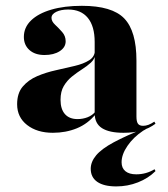

<svg xmlns="http://www.w3.org/2000/svg" viewBox="-20 -450 582 667"><path d="M308.9 -209.7V-304Q308.9 -358.9 285.1 -387.9Q261.3 -416.9 216.9 -416.9Q191.9 -416.9 175.4 -408.9Q158.9 -400.8 158.9 -387.9Q158.9 -375.8 171.4 -364.1Q183.9 -352.4 196 -338.7Q208.1 -325 208.1 -306.5Q208.1 -285.5 187.5 -272.2Q166.9 -258.9 134.7 -258.9Q101.6 -258.9 82.3 -276.2Q62.9 -293.5 62.9 -321.8Q62.9 -354.8 87.9 -379Q112.9 -403.2 158.1 -416.5Q203.2 -429.8 264.5 -429.8Q369.4 -429.8 411.7 -385.9Q454 -341.9 454 -239.5V-209.7ZM163.7 11.3Q108.9 11.3 74.2 -15.7Q39.5 -42.7 39.5 -87.9Q39.5 -126.6 59.3 -149.6Q79 -172.6 109.3 -185.5Q139.5 -198.4 174.2 -206Q208.9 -213.7 239.5 -221Q270.2 -228.2 289.9 -240.7Q309.7 -253.2 309.7 -275.8L311.3 -261.3Q308.9 -244.4 295.6 -232.3Q282.3 -220.2 264.5 -208.9Q246.8 -197.6 229.8 -183.9Q212.9 -170.2 201.6 -151.2Q190.3 -132.3 190.3 -103.2Q190.3 -71 205.6 -53.6Q221 -36.3 249.2 -36.3Q267.7 -36.3 284.3 -42.7Q300.8 -49.2 311.3 -62.1L312.1 -53.2Q285.5 -20.2 247.2 -4.4Q208.9 11.3 163.7 11.3ZM454 -45.2Q454 -27.4 459.3 -20.2Q464.5 -12.9 477.4 -12.9Q486.3 -12.9 496 -16.5Q505.6 -20.2 516.1 -27.4L520.2 -20.2Q498.4 -4 471.8 3.6Q445.2 11.3 408.9 11.3Q359.7 11.3 334.3 -4.8Q308.9 -21 308.9 -56.5V-209.7H454ZM383.9 197.6Q341.1 197.6 318.1 181.9Q295.2 166.1 295.2 136.3Q295.2 112.1 314.1 89.5Q333.1 66.9 375 44.4Q416.9 21.8 483.9 -4.8H491.1Q488.7 -2.4 484.7 0Q480.6 2.4 477.4 4Q443.5 26.6 423 56.5Q402.4 86.3 402.4 113.7Q402.4 133.9 415.7 144.8Q429 155.6 453.2 155.6Q487.9 155.6 516.9 137.9L520.2 144.4Q495.2 169.4 459.3 183.5Q423.4 197.6 383.9 197.6Z"/></svg>

Font: Playfair 144pt SemiExpanded Black
Style: Regular
Weight: 900
Width: 6
Designer: Claus Eggers Sørensen
Foundry: Claus Eggers Sørensen
Version: Version 2.203